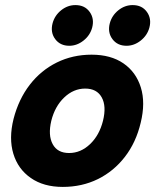

<svg xmlns="http://www.w3.org/2000/svg" viewBox="-20 -725 610 755"><path d="M226.7 10Q151.7 10 101.3 -25Q50.8 -60 32.5 -120.4Q14.2 -180.8 33.3 -257.5Q53.3 -335 97.1 -391.7Q140.8 -448.3 203.3 -479.2Q265.8 -510 340 -510Q415.8 -510 465.4 -475.8Q515 -441.7 533.8 -381.2Q552.5 -320.8 533.3 -242.5Q515 -165 471.2 -108.3Q427.5 -51.7 365 -20.8Q302.5 10 226.7 10ZM251.7 -123.3Q297.5 -123.3 334.2 -158.3Q370.8 -193.3 385 -250Q399.2 -307.5 380 -342.1Q360.8 -376.7 315 -376.7Q269.2 -376.7 232.5 -341.7Q195.8 -306.7 181.7 -250Q168.3 -193.3 187.1 -158.3Q205.8 -123.3 251.7 -123.3ZM477.5 -545Q441.7 -545 422.1 -571.2Q402.5 -597.5 411.7 -633.3Q420 -664.2 445.4 -684.6Q470.8 -705 501.7 -705Q538.3 -705 557.5 -678.3Q576.7 -651.7 567.5 -616.7Q559.2 -585.8 533.3 -565.4Q507.5 -545 477.5 -545ZM252.5 -545Q216.7 -545 197.1 -571.2Q177.5 -597.5 186.7 -633.3Q195 -664.2 220.4 -684.6Q245.8 -705 276.7 -705Q313.3 -705 332.5 -678.3Q351.7 -651.7 342.5 -616.7Q334.2 -585.8 308.3 -565.4Q282.5 -545 252.5 -545Z"/></svg>

Font: Funnel Sans ExtraBold
Style: Italic
Weight: 800
Italic angle: -14.036°
Version: Version 1.000; Beta; Release 5; Build 24; ttfautohint (v1.8.